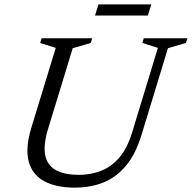

<svg xmlns="http://www.w3.org/2000/svg" viewBox="-20 -848 877 878"><path d="M199.5 -257.5Q178.5 -188.5 186.2 -141.8Q194 -95 232.5 -71.8Q271 -48.5 341 -48.5Q395.5 -48.5 442.2 -66.8Q489 -85 525.8 -127.8Q562.5 -170.5 585 -245L702 -629L631 -651.5L637.5 -673H837L830 -651.5L748 -627.5L628 -234Q602 -146.5 558.2 -92.8Q514.5 -39 455 -14.5Q395.5 10 322 10Q236.5 10 182 -19.5Q127.5 -49 111.2 -110Q95 -171 123.5 -264.5L235 -629L163.5 -651.5L170.5 -673H401.5L395 -651.5L312.5 -627.5ZM414.5 -777 430.5 -828H672L656 -777Z"/></svg>

Font: Newsreader 17pt
Style: Italic
Weight: 400
Italic angle: -17°
Version: Version 1.003